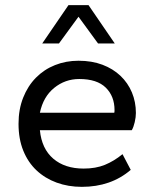

<svg xmlns="http://www.w3.org/2000/svg" viewBox="-20 -716 600 746"><path d="M298 10Q245 10 200 -6.5Q155 -23 122 -54Q89 -85 70.5 -130.5Q52 -176 52 -235Q52 -291 70 -336.5Q88 -382 119.5 -414Q151 -446 193.5 -463Q236 -480 285 -480Q337 -480 378 -464.5Q419 -449 448 -421.5Q477 -394 492.5 -357Q508 -320 508 -277Q508 -261 503.5 -241.5Q499 -222 492 -210H135Q142 -138 187 -99.5Q232 -61 305 -61Q352 -61 387.5 -75.5Q423 -90 456 -117L488 -56Q411 10 298 10ZM288 -409Q233 -409 190.5 -374.5Q148 -340 135 -278H424Q425 -281 425 -288Q425 -342 391 -375.5Q357 -409 288 -409ZM361 -547 285 -651 209 -547H144L246 -696H324L426 -547Z"/></svg>

Font: Celebes
Style: Regular
Weight: 400
Designer: Anugrah Pasau
Foundry: Lafontype
Version: Version 1.000; ttfautohint (v1.8.4)